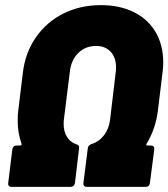

<svg xmlns="http://www.w3.org/2000/svg" viewBox="-20 -728 656 748"><path d="M12 -15 28 -146Q29 -153 33 -157Q37 -161 44 -161H59Q61 -161 63 -163Q65 -165 64 -168Q49 -209 49 -256Q49 -282 51 -296L69 -444Q78 -522 119.5 -582Q161 -642 226.5 -675Q292 -708 373 -708Q447 -708 502 -680.5Q557 -653 586.5 -602.5Q616 -552 616 -484Q616 -465 613 -444L595 -296Q586 -225 551 -168Q548 -161 554 -161H568Q575 -161 578.5 -157Q582 -153 581 -146L564 -15Q563 -8 559 -4Q555 0 548 0H318Q311 0 307.5 -4Q304 -8 305 -15L322 -150Q323 -162 337 -167Q366 -176 385.5 -201.5Q405 -227 409 -263L431 -448Q432 -454 432 -466Q432 -504 411 -526.5Q390 -549 354 -549Q313 -549 285 -521.5Q257 -494 252 -448L229 -263Q228 -257 228 -245Q228 -215 241 -194.5Q254 -174 277 -166Q284 -164 286.5 -160.5Q289 -157 288 -150L272 -15Q269 0 255 0H24Q18 0 14.5 -4Q11 -8 12 -15Z"/></svg>

Font: Barlow Black
Style: Italic
Weight: 900
Italic angle: -7°
Designer: Jeremy Tribby
Foundry: Tribby Type
Version: Version 1.408